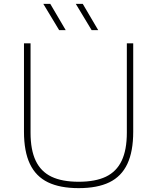

<svg xmlns="http://www.w3.org/2000/svg" viewBox="-20 -964 813 993"><path d="M104 -283V-740H138V-278Q138 -188.5 164.8 -132.5Q191.5 -76.5 246.2 -50.2Q301 -24 387 -24Q473 -24 527.8 -50.2Q582.5 -76.5 609.2 -132.5Q636 -188.5 636 -278V-740H669V-283Q669 -180.5 638.5 -116Q608 -51.5 545.8 -21.2Q483.5 9 387 9Q290.5 9 228 -21.2Q165.5 -51.5 134.8 -116Q104 -180.5 104 -283ZM286 -808 204 -944H240L320 -808ZM454 -808 372 -944H408L488 -808Z"/></svg>

Font: Encode Sans Expanded Thin
Style: Regular
Weight: 250
Width: 7
Designer: Multiple Designers
Foundry: Impallari Type
Version: Version 2.000